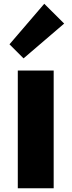

<svg xmlns="http://www.w3.org/2000/svg" viewBox="-20 -1007 383 1027"><path d="M267.1 -629.9V0H75.2V-629.9ZM216.8 -986.8 323.2 -880.9 106 -694.8 30.8 -770Z"/></svg>

Font: Sinkin Sans 800 Black
Style: Regular
Weight: 900
Designer: Keith Bates
Foundry: K-Type
Version: Sinkin Sans (version 1.0)  by Keith Bates   •   © 2014   www